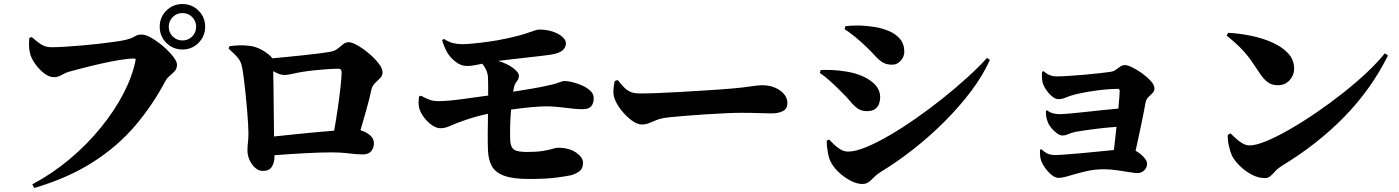

<svg xmlns="http://www.w3.org/2000/svg" viewBox="-20 -878 6960 955"><path d="M887.7 -631.8Q840.3 -631.8 807.4 -664.8Q774.4 -697.8 774.4 -745.1Q774.4 -792.5 807.4 -825.2Q840.3 -857.9 887.7 -857.9Q934.6 -857.9 967.5 -825.2Q1000.5 -792.5 1000.5 -745.1Q1000.5 -697.8 967.5 -664.8Q934.6 -631.8 887.7 -631.8ZM887.7 -813Q858.9 -813 839.1 -793.2Q819.3 -773.4 819.3 -745.1Q819.3 -716.3 839.1 -696.5Q858.9 -676.8 887.7 -676.8Q916 -676.8 935.8 -696.5Q955.6 -716.3 955.6 -745.1Q955.6 -773.4 935.8 -793.2Q916 -813 887.7 -813ZM137.7 -693.8Q162.1 -671.4 184.6 -657.2Q207 -643.1 235.4 -643.1Q263.2 -643.1 303.2 -645.5Q343.3 -647.9 387.9 -651.9Q432.6 -655.8 475.3 -660.6Q518.1 -665.5 551.8 -670.4Q585.4 -675.3 602.5 -679.2Q627 -684.6 638.7 -690.9Q650.4 -697.3 659.2 -701.7Q668 -706.1 684.6 -706.1Q705.1 -706.1 734.6 -688.7Q764.2 -671.4 793 -646.5Q821.8 -621.6 841.1 -596.7Q860.4 -571.8 860.4 -557.1Q860.4 -537.1 849.4 -524.7Q838.4 -512.2 824.7 -501.2Q811 -490.2 802.2 -474.1Q738.3 -353.5 651.4 -251.7Q564.5 -149.9 442.1 -71.5Q319.8 6.8 150.4 57.1L140.6 39.1Q240.2 -14.2 326.9 -86.9Q413.6 -159.7 481.4 -243.2Q549.3 -326.7 594 -412.6Q638.7 -498.5 654.3 -578.1Q656.2 -586.9 647.5 -586.9Q617.7 -586.9 571.8 -579.1Q525.9 -571.3 476.6 -560.1Q427.2 -548.8 385.5 -537.8Q343.8 -526.9 322.3 -521Q306.6 -516.6 287.4 -505.4Q268.1 -494.1 249.5 -494.1Q223.6 -494.1 197.8 -514.6Q171.9 -535.2 153.1 -563Q134.3 -590.8 129.4 -612.8Q124 -635.7 124.3 -652.6Q124.5 -669.4 125.5 -689Z M1342.8 -199.2Q1385.7 -203.6 1437.5 -209Q1489.3 -214.4 1542.5 -219.5Q1595.7 -224.6 1642.1 -228Q1651.9 -282.7 1660.4 -341.8Q1668.9 -400.9 1674.1 -449Q1679.2 -497.1 1679.2 -518.1Q1679.2 -536.1 1663.1 -536.1Q1640.6 -536.1 1608.2 -533.9Q1575.7 -531.7 1541.7 -528.1Q1507.8 -524.4 1481 -520Q1457.5 -516.1 1433.3 -510.5Q1409.2 -504.9 1394 -504.9Q1381.8 -504.9 1367.9 -510.3Q1354 -515.6 1338.9 -523.9Q1339.8 -492.2 1340.3 -447.3Q1340.8 -402.3 1341.3 -354.5Q1341.8 -306.6 1342.3 -265.1Q1342.8 -223.6 1342.8 -199.2ZM1117.2 -636.2 1121.1 -647.9Q1174.3 -656.2 1223.6 -649.7Q1272.9 -643.1 1319.8 -604Q1329.1 -596.2 1334 -587.9Q1368.7 -590.8 1411.4 -595.2Q1454.1 -599.6 1496.1 -604Q1538.1 -608.4 1571.5 -612.8Q1605 -617.2 1621.1 -620.1Q1644.5 -624 1659.2 -635.7Q1673.8 -647.5 1686.3 -657.7Q1698.7 -668 1714.8 -668Q1730.5 -668 1758.1 -652.3Q1785.6 -636.7 1814.5 -612.5Q1843.3 -588.4 1863 -563Q1882.8 -537.6 1882.8 -518.1Q1882.8 -501.5 1870.8 -489.5Q1858.9 -477.5 1845.2 -464.4Q1831.5 -451.2 1827.1 -431.2Q1817.4 -385.3 1803 -334.7Q1788.6 -284.2 1772.9 -230Q1798.3 -223.1 1819.1 -206.5Q1839.8 -189.9 1839.8 -166Q1839.8 -142.1 1826.4 -126Q1813 -109.9 1785.2 -109.9Q1755.9 -109.9 1716.3 -115Q1676.8 -120.1 1630.9 -120.1Q1574.2 -120.1 1497.8 -116Q1421.4 -111.8 1345.2 -106V-96.2Q1345.2 -70.3 1332.5 -49.1Q1319.8 -27.8 1287.1 -27.8Q1266.6 -27.8 1249.3 -43.2Q1231.9 -58.6 1221.4 -81.8Q1210.9 -105 1210.9 -128.9Q1210.9 -150.9 1213.4 -171.4Q1215.8 -191.9 1215.8 -215.8Q1215.8 -230 1214.1 -260.3Q1212.4 -290.5 1209.2 -329.1Q1206.1 -367.7 1201.9 -408.4Q1197.8 -449.2 1193.1 -484.9Q1188.5 -520.5 1184.1 -543.9Q1178.7 -570.8 1164.8 -588.4Q1150.9 -606 1117.2 -636.2Z M2179.2 -679.2 2189 -684.1Q2211.4 -668.9 2233.9 -663.6Q2256.3 -658.2 2277.8 -658.2Q2296.4 -658.2 2331.8 -661.4Q2367.2 -664.6 2410.6 -670.7Q2454.1 -676.8 2497.1 -686Q2568.8 -701.2 2609.6 -716.1Q2650.4 -731 2661.1 -731Q2699.2 -731 2729.5 -720.7Q2759.8 -710.4 2777.3 -694.6Q2794.9 -678.7 2794.9 -662.1Q2794.9 -642.6 2778.3 -627.7Q2761.7 -612.8 2719.2 -606Q2704.1 -603.5 2673.8 -600.1Q2643.6 -596.7 2605.5 -592.3Q2567.4 -587.9 2528.6 -583.5Q2489.7 -579.1 2458 -575.2Q2505.4 -560.5 2533.2 -538.8Q2561 -517.1 2561 -502Q2561 -485.4 2551 -473.6Q2541 -461.9 2537.1 -445.8Q2535.6 -440.9 2534.7 -434.8Q2533.7 -428.7 2532.2 -421.9Q2584 -429.7 2627 -437.3Q2669.9 -444.8 2693.8 -450.2Q2734.4 -458 2756.6 -466.6Q2778.8 -475.1 2787.1 -475.1Q2802.2 -475.1 2826.7 -469.5Q2851.1 -463.9 2875.5 -452.9Q2899.9 -441.9 2916.5 -426.3Q2933.1 -410.6 2933.1 -391.1Q2933.1 -336.4 2883.8 -335Q2862.3 -334 2829.8 -337.6Q2797.4 -341.3 2762.5 -345.2Q2727.5 -349.1 2699.2 -349.1Q2667.5 -349.1 2620.4 -344.7Q2573.2 -340.3 2522 -333Q2518.1 -287.1 2517.3 -242.7Q2516.6 -198.2 2518.1 -174.8Q2520.5 -145.5 2536.9 -133.8Q2553.2 -122.1 2601.1 -122.1Q2649.9 -122.1 2680.4 -127.2Q2710.9 -132.3 2728 -137.7Q2745.1 -143.1 2753.9 -143.1Q2811 -143.1 2845.5 -119.1Q2879.9 -95.2 2879.9 -68.8Q2879.9 -39.6 2862.5 -26.6Q2845.2 -13.7 2822.3 -6.8Q2801.8 -2 2749 5.1Q2696.3 12.2 2610.8 12.2Q2529.3 12.2 2486.1 -4.4Q2442.9 -21 2426 -52.5Q2409.2 -84 2407.2 -128.9Q2405.8 -162.1 2406 -211.7Q2406.2 -261.2 2407.2 -312Q2379.4 -306.2 2350.6 -298.3Q2321.8 -290.5 2293.9 -280.8Q2246.1 -264.6 2220.5 -252.4Q2194.8 -240.2 2170.9 -240.2Q2151.9 -240.2 2131.3 -253.7Q2110.8 -267.1 2093.8 -288.1Q2076.7 -309.1 2067.9 -331.1Q2062 -348.1 2062 -363Q2062 -377.9 2064 -397.9L2074.2 -401.9Q2096.7 -389.2 2116 -382.1Q2135.3 -375 2160.2 -375Q2204.1 -375 2270 -383.8Q2335.9 -392.6 2408.2 -402.8Q2408.2 -433.6 2408 -457.5Q2407.7 -481.4 2407.2 -494.1Q2405.8 -514.2 2397.9 -530.8Q2390.1 -547.4 2378.9 -561Q2360.8 -557.1 2340.8 -553.5Q2320.8 -549.8 2302.2 -549.8Q2272 -549.8 2243.7 -572.5Q2215.3 -595.2 2201.2 -623Q2193.4 -638.2 2188 -651.4Q2182.6 -664.6 2179.2 -679.2Z M3037.6 -475.1 3052.2 -480Q3069.3 -459 3083.5 -444.1Q3097.7 -429.2 3115.7 -421.1Q3133.8 -413.1 3163.6 -413.1Q3198.2 -413.1 3248.8 -415Q3299.3 -417 3356 -420.2Q3412.6 -423.3 3466.3 -426.8Q3520 -430.2 3562 -433.1Q3604 -436 3624.5 -438Q3674.8 -442.4 3713.1 -448.2Q3751.5 -454.1 3769.5 -454.1Q3822.8 -454.1 3859.6 -428.2Q3896.5 -402.3 3896.5 -363.8Q3896.5 -337.9 3874.8 -325.9Q3853 -314 3818.4 -314Q3787.1 -314 3754.9 -315.4Q3722.7 -316.9 3665.5 -316.9Q3634.8 -316.9 3587.2 -314.7Q3539.6 -312.5 3487.1 -309.1Q3434.6 -305.7 3387.7 -301.8Q3340.8 -297.9 3311.5 -294.9Q3271.5 -291 3248.8 -282.2Q3226.1 -273.4 3209.7 -266.1Q3193.4 -258.8 3172.4 -258.8Q3149.4 -258.8 3121.8 -279.3Q3094.2 -299.8 3070.6 -329.6Q3046.9 -359.4 3036.6 -388.2Q3029.8 -406.7 3031.2 -430.7Q3032.7 -454.6 3037.6 -475.1Z M4289.1 -645Q4229.5 -701.7 4181.2 -732.9L4185.1 -748Q4208 -750.5 4244.6 -751Q4281.2 -751.5 4334 -743.2Q4369.1 -737.3 4402.1 -723.4Q4435.1 -709.5 4456.5 -684.3Q4478 -659.2 4478 -620.1Q4478 -596.2 4460.4 -576.2Q4442.9 -556.2 4418 -556.2Q4389.2 -556.2 4370.4 -567.6Q4351.6 -579.1 4333.5 -599.4Q4315.4 -619.6 4289.1 -645ZM4198.7 -124Q4233.9 -124 4286.6 -145.5Q4339.4 -167 4402.8 -203.9Q4466.3 -240.7 4534.2 -288.1Q4602.1 -335.4 4667.7 -387.7Q4733.4 -439.9 4790.5 -491.9Q4847.7 -543.9 4889.2 -589.8L4903.8 -580.1Q4869.1 -502.9 4810.8 -425.3Q4752.4 -347.7 4679 -274.2Q4605.5 -200.7 4523.9 -136.5Q4442.4 -72.3 4360.8 -22.9Q4341.3 -11.2 4327.9 2.9Q4314.5 17.1 4301.3 27.1Q4288.1 37.1 4269 37.1Q4244.6 37.1 4215.8 23.2Q4187 9.3 4160.6 -13.4Q4134.3 -36.1 4118.2 -62Q4103.5 -84.5 4097.7 -118.9Q4091.8 -153.3 4091.8 -178.2L4104 -184.1Q4112.8 -174.8 4127.2 -160.6Q4141.6 -146.5 4159.7 -135.3Q4177.7 -124 4198.7 -124ZM4169.9 -416Q4133.3 -453.6 4105 -478.3Q4076.7 -502.9 4058.1 -515.1L4062 -529.8Q4088.9 -530.8 4121.1 -529.5Q4153.3 -528.3 4195.8 -521Q4234.4 -514.6 4271.7 -498.3Q4309.1 -481.9 4333.5 -455.8Q4357.9 -429.7 4357.9 -393.1Q4357.9 -378.4 4352.5 -362.5Q4347.2 -346.7 4332.8 -335.9Q4318.4 -325.2 4292 -325.2Q4264.2 -325.2 4245.4 -338.9Q4226.6 -352.5 4209.5 -373.5Q4192.4 -394.5 4169.9 -416Z M5163.6 -521 5171.4 -523.9Q5188 -508.8 5203.6 -503.4Q5219.2 -498 5233.4 -498Q5258.3 -498 5297.6 -500.5Q5336.9 -502.9 5379.2 -506.8Q5421.4 -510.7 5455.8 -514.6Q5490.2 -518.6 5505.4 -521Q5520 -523.4 5530.8 -531.5Q5541.5 -539.6 5552 -546.9Q5562.5 -554.2 5576.2 -554.2Q5588.9 -554.2 5612.8 -542.5Q5636.7 -530.8 5661.9 -512.5Q5687 -494.1 5704.6 -474.4Q5722.2 -454.6 5722.2 -438Q5722.2 -424.3 5712.4 -414.8Q5702.6 -405.3 5691.9 -394.8Q5681.2 -384.3 5678.2 -369.1Q5674.3 -346.7 5666.3 -306.6Q5658.2 -266.6 5648.2 -219.2Q5638.2 -171.9 5628.4 -127.9Q5650.4 -116.2 5668 -97.4Q5685.5 -78.6 5685.5 -64.9Q5685.5 -43.9 5671.4 -30.5Q5657.2 -17.1 5638.2 -17.1Q5625 -17.1 5597.2 -21.7Q5569.3 -26.4 5535.9 -31.2Q5502.4 -36.1 5472.2 -36.1Q5426.8 -36.1 5390.6 -28.1Q5354.5 -20 5327.6 -12.2Q5304.7 -5.4 5283.2 0.7Q5261.7 6.8 5245.6 6.8Q5229 6.8 5210.9 -7.8Q5192.9 -22.5 5178.7 -42.2Q5164.6 -62 5159.2 -77.1Q5155.8 -87.4 5153.8 -99.6Q5151.9 -111.8 5153.3 -132.8L5159.2 -136.2Q5177.2 -119.6 5192.1 -113.3Q5207 -106.9 5227.5 -106.9Q5243.7 -106.9 5277.6 -109.4Q5311.5 -111.8 5354.5 -115.7Q5397.5 -119.6 5441.2 -124Q5484.9 -128.4 5520.5 -131.8Q5523.4 -157.7 5526.9 -187.3Q5530.3 -216.8 5533.2 -247.1Q5492.2 -244.1 5451.9 -239.5Q5411.6 -234.9 5378.9 -230.2Q5346.2 -225.6 5329.6 -222.2Q5307.6 -217.3 5293.2 -210.7Q5278.8 -204.1 5264.6 -204.1Q5252.4 -204.1 5238 -214.4Q5223.6 -224.6 5210.9 -239.5Q5198.2 -254.4 5192.4 -269Q5180.7 -296.9 5182.6 -326.2L5188.5 -329.1Q5204.1 -316.9 5221.4 -313.5Q5238.8 -310.1 5249.5 -310.1Q5264.6 -310.1 5299.1 -313.2Q5333.5 -316.4 5377.2 -321Q5420.9 -325.7 5464.6 -330.3Q5508.3 -335 5542.5 -337.9Q5545.4 -368.2 5547.4 -391.4Q5549.3 -414.6 5549.3 -424.8Q5549.3 -436 5540.5 -436Q5510.7 -436 5473.6 -432.4Q5436.5 -428.7 5399.2 -422.6Q5361.8 -416.5 5331.5 -409.2Q5300.8 -401.4 5281.7 -393.1Q5262.7 -384.8 5245.6 -384.8Q5228.5 -384.8 5211.2 -399.9Q5193.8 -415 5181.2 -435.1Q5168.5 -455.1 5165.5 -470.2Q5162.6 -484.4 5162.4 -495.8Q5162.1 -507.3 5163.6 -521Z M6081.1 -701.2 6088.9 -714.8Q6145 -711.9 6202.9 -700Q6260.7 -688 6309.3 -666.3Q6357.9 -644.5 6387.5 -612.3Q6417 -580.1 6417 -536.1Q6417 -503.9 6394.5 -479Q6372.1 -454.1 6335.9 -454.1Q6305.2 -454.1 6284.9 -469.7Q6264.6 -485.4 6246.1 -513.2Q6228.5 -539.1 6214.1 -560.8Q6199.7 -582.5 6183.1 -603.3Q6166.5 -624 6142.6 -647.5Q6118.7 -670.9 6081.1 -701.2ZM6195.8 -154.8Q6226.6 -154.8 6277.8 -175.8Q6329.1 -196.8 6392.6 -233.2Q6456.1 -269.5 6524.2 -315.9Q6592.3 -362.3 6657.5 -413.6Q6722.7 -464.8 6777.3 -516.1Q6832 -567.4 6868.2 -612.8L6883.8 -602.1Q6801.3 -435.5 6667.7 -298.3Q6534.2 -161.1 6356 -53.2Q6336.4 -41 6323.7 -26.9Q6311 -12.7 6299.3 -2.4Q6287.6 7.8 6271 7.8Q6237.3 7.8 6204.1 -10.5Q6170.9 -28.8 6145.3 -54.4Q6119.6 -80.1 6108.9 -102.1Q6099.1 -122.1 6092.5 -151.4Q6085.9 -180.7 6086.9 -207L6100.1 -214.8Q6109.9 -205.6 6125 -191.4Q6140.1 -177.2 6158.2 -166Q6176.3 -154.8 6195.8 -154.8Z"/></svg>

Font: Source Han Serif JP Heavy
Style: Regular
Weight: 900
Designer: Ryoko NISHIZUKA  (kana & ideographs); Frank Grießhammer (Latin, Greek & Cyrillic); Wenlong ZHANG  (bopomofo); Sandoll Co
Foundry: Adobe Systems Incorporated
Version: Version 1.001;PS 1.001;hotconv 16.6.54;makeotf.lib2.5.65590